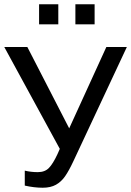

<svg xmlns="http://www.w3.org/2000/svg" viewBox="-20 -869 614 899"><path d="M0 0ZM574 -649 324 -115Q303 -70 285 -44Q267 -18 242 -4Q217 10 180 10Q140 10 96 0V-70Q125 -63 157 -63Q190 -63 209 -82.5Q228 -102 249 -147L260 -172L0 -649H108L304 -268L478 -649ZM163 -849H253V-755H163ZM333 -849H423V-755H333Z"/></svg>

Font: Play
Style: Regular
Weight: 400
Designer: Jonas Hecksher (Cyrillic expansion: Cyreal)
Foundry: Jonas Hecksher, Playtype, e-types AS
Version: Version 2.101; ttfautohint (v1.5.65-e2d9)